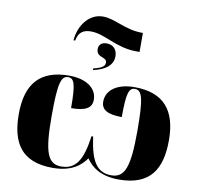

<svg xmlns="http://www.w3.org/2000/svg" viewBox="-97 -1033 1186 1145"><g transform="rotate(10 495.5 -460.5)"><path d="M286 -761H296L298 -769C307 -811 333 -831 380 -831C467 -831 541 -761 666 -761H686V-876H679C577 -876 510 -931 435 -931C350 -931 292 -849 286 -761ZM431 -616V-606C516 -625 549 -664 549 -709C549 -750 526 -777 484 -777C457 -777 437 -763 437 -735C437 -681 500 -700 500 -663C500 -635 467 -625 431 -616ZM295 10C408 10 463 -36 496 -83C528 -36 583 10 696 10C886 10 950 -98 950 -272C950 -454 870 -549 693 -549C589 -549 524 -502 524 -432C524 -382 563 -360 649 -360C649 -506 661 -539 698 -539C741 -539 755 -490 755 -293C755 -76 729 -7 647 -7C562 -7 521 -66 501 -216H491C471 -66 430 -7 344 -7C262 -7 236 -74 236 -293C236 -490 250 -539 293 -539C330 -539 342 -506 342 -360C428 -360 467 -382 467 -432C467 -502 402 -549 298 -549C121 -549 41 -454 41 -272C41 -98 105 10 295 10Z"/></g></svg>

Font: Noto Serif Display Black
Style: Regular
Weight: 900
Designer: Monotype Design Team
Foundry: Monotype Imaging Inc.
Version: Version 2.009